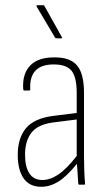

<svg xmlns="http://www.w3.org/2000/svg" viewBox="-20 -708 412 736"><path d="M138 8Q93 8 70.5 -24.5Q48 -57 48 -114Q48 -179 80 -217Q112 -255 186 -264L274 -275V-352Q274 -412 254.5 -436.5Q235 -461 186 -461Q91 -461 96 -366Q96 -361 92 -361H73Q69 -361 69 -367Q65 -424 95 -456Q125 -488 187 -488Q248 -489 275 -457.5Q302 -426 302 -353V-112Q302 -82 303 -55Q304 -28 306 -5Q307 0 302 0H284Q280 0 280 -5Q277 -44 275 -80Q234 -30 202.5 -11Q171 8 138 8ZM76 -115Q76 -69 92.5 -43.5Q109 -18 143 -18Q172 -18 203.5 -39Q235 -60 274 -110V-250L187 -239Q127 -232 101.5 -200.5Q76 -169 76 -115ZM197 -561Q193 -561 191 -564L121 -682Q118 -688 124 -688H146Q149 -688 151 -684L217 -566Q220 -561 215 -561Z"/></svg>

Font: Sofia Sans Cond ExtraLight
Style: Regular
Weight: 200
Width: 3
Designer: Botio Nikoltchev, Ani Petrova
Foundry: lettersoup
Version: Version 4.100; ttfautohint (v1.8.3)